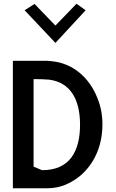

<svg xmlns="http://www.w3.org/2000/svg" viewBox="-20 -1019 621 1029"><path d="M112 -964 277 -789 439 -964 390 -999 277 -882 165 -998ZM233 -10C272 -10 309 -18 342 -34C449 -83 529 -197 529 -352C529 -403 520 -449 503 -491C460 -603 370 -681 256 -691C248 -692 240 -693 233 -693H49V-10ZM207 -107H205L160 -126V-595H169C195 -595 219 -594 244 -592C358 -577 409 -485 409 -351C409 -209 354 -107 207 -107Z"/></svg>

Font: Bluebird
Style: LiNrw
Weight: 300
Designer: Jasper
Foundry: Cannot Into Space Fonts
Version: Version 0.98